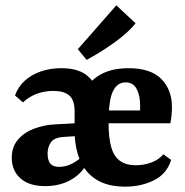

<svg xmlns="http://www.w3.org/2000/svg" viewBox="-20 -688 692 718"><path d="M448 10Q383 10 341 -16Q299 -42 279 -89.5Q259 -137 259 -201Q259 -305 309 -369Q359 -433 460 -433Q544 -433 583.5 -392.5Q623 -352 623 -288Q623 -274 621.5 -257.5Q620 -241 617 -227H343V-275H504Q504 -280 504 -284.5Q504 -289 504 -294Q504 -331 491 -355.5Q478 -380 449 -380Q419 -380 402.5 -347Q386 -314 386 -228Q386 -171 396.5 -136Q407 -101 430 -85.5Q453 -70 488 -70Q517 -70 545 -80Q573 -90 591 -111L620 -90Q604 -38 556 -14Q508 10 448 10ZM259 -190V-271Q259 -314 239 -331Q219 -348 179 -348Q148 -348 118.5 -337.5Q89 -327 66 -305L36 -331Q48 -364 73 -386.5Q98 -409 133 -421Q168 -433 209 -433Q267 -433 299.5 -410Q332 -387 346.5 -345.5Q361 -304 364 -247ZM149 8Q89 8 56.5 -21Q24 -50 24 -98Q24 -138 46.5 -165Q69 -192 106.5 -206.5Q144 -221 187 -223L281 -228V-180L219 -176Q183 -174 170.5 -156Q158 -138 158 -114Q158 -89 168 -76.5Q178 -64 201 -64Q227 -64 250.5 -76.5Q274 -89 294 -109L309 -84Q289 -41 247 -16.5Q205 8 149 8ZM271 -504 415 -668 487 -601Q469 -578 440 -554Q411 -530 376 -507Q341 -484 304 -464Z"/></svg>

Font: Yrsa
Style: Regular
Weight: 400
Designer: Anna Giedrys (Yrsa+Rasa design), David Brezina (Yrsa art-direction, Rasa art-direction, design)
Foundry: Rosetta Type Foundry
Version: Version 2.004